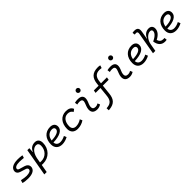

<svg xmlns="http://www.w3.org/2000/svg" viewBox="485 -2701 4889 4889"><g transform="rotate(-45 2929.5 -256.5)"><path d="M228.5 9.8C394 9.8 488.8 -50.8 488.8 -155.8C488.8 -212.9 450.7 -257.8 383.3 -278.3L236.8 -321.8C207 -330.1 190.4 -346.7 190.4 -367.7C190.4 -420.4 253.4 -450.7 364.3 -450.7C402.8 -450.7 458 -446.8 515.6 -440.4L537.6 -514.2C487.3 -522.5 428.7 -527.3 377.4 -527.3C204.1 -527.3 105 -466.3 105 -359.9C105 -311 139.2 -272 200.7 -252.4L346.7 -207C382.8 -196.3 403.3 -174.3 403.3 -147.9C403.3 -96.7 344.7 -66.9 242.2 -66.9C197.3 -66.9 131.8 -76.7 62 -92.8L38.6 -14.6C80.6 1 149.4 9.8 228.5 9.8Z M672.9 224.6 710.9 8.3C729 9.3 746.6 9.8 764.6 9.8C974.6 9.8 1132.3 -152.3 1132.3 -367.7C1132.3 -469.7 1081.5 -527.3 992.7 -527.3C891.6 -527.3 820.8 -475.1 788.6 -388.7H780.8L789.6 -517.6H717.8L626.5 -1V-0.5C626.5 -0.5 626.5 -0.5 626.5 -0.5L586.9 224.6ZM724.6 -68.8 748.5 -206.1C785.6 -377 878.4 -450.7 961.9 -450.7C1016.1 -450.7 1047.4 -415 1047.4 -353C1047.4 -189.9 930.2 -66.9 775.4 -66.9C756.8 -66.9 739.7 -67.9 724.6 -68.8Z M1461.4 -66.9C1380.9 -66.9 1331.5 -110.8 1326.2 -186C1561 -191.9 1699.2 -264.6 1699.2 -390.6C1699.2 -476.6 1641.1 -527.3 1543 -527.3C1362.3 -527.3 1245.6 -397.5 1245.6 -194.8C1245.6 -66.4 1324.2 9.8 1457 9.8C1522.5 9.8 1597.7 -11.2 1660.6 -46.4L1632.3 -114.7C1576.7 -84.5 1513.7 -66.9 1461.4 -66.9ZM1329.6 -253.4C1346.7 -375.5 1422.9 -450.7 1532.7 -450.7C1584.5 -450.7 1613.8 -426.3 1613.8 -385.7C1613.8 -305.2 1510.7 -258.8 1329.6 -253.4Z M2026.4 -66.9C1947.8 -66.9 1901.4 -113.3 1900.9 -192.4C1901.4 -348.1 1979.5 -450.7 2098.1 -450.7C2164.1 -450.7 2209.5 -426.8 2240.7 -370.6L2303.7 -419.9C2272 -493.7 2210.9 -527.3 2108.4 -527.3C1931.6 -527.3 1815.4 -391.1 1815.4 -183.6C1815.4 -61 1888.2 9.8 2014.2 9.8C2099.1 9.8 2183.6 -19 2247.1 -63L2217.8 -129.4C2164.1 -91.8 2094.2 -66.9 2026.4 -66.9Z M2823.2 -95.7C2786.6 -74.7 2764.2 -66.9 2729 -66.9C2664.1 -66.9 2631.8 -98.1 2635.7 -157.7C2640.1 -225.6 2678.7 -275.4 2695.3 -345.2C2724.6 -464.4 2670.4 -527.3 2543.9 -527.3C2505.4 -527.3 2466.8 -524.4 2428.7 -513.7L2439 -440.4C2468.8 -448.2 2498.5 -451.7 2528.3 -451.7C2598.6 -451.7 2627.9 -418.5 2611.8 -355C2596.7 -293.9 2555.2 -226.1 2550.8 -153.3C2543.9 -46.4 2601.1 9.8 2716.3 9.8C2771.5 9.8 2812 -8.3 2850.6 -31.2ZM2707.5 -615.2C2743.2 -615.2 2772 -643.6 2772 -679.2C2772 -714.8 2743.2 -743.7 2707.5 -743.7C2671.9 -743.7 2643.1 -714.8 2643.1 -679.2C2643.1 -643.6 2671.9 -615.2 2707.5 -615.2Z M2902.8 231.4 2939.9 227.5C3114.3 208.5 3194.8 122.1 3211.9 -63L3239.7 -320.3H3448.7L3461.9 -395.5H3247.6L3253.4 -447.8C3266.6 -595.7 3330.6 -665.5 3461.4 -665.5C3483.4 -665.5 3504.4 -663.6 3534.7 -658.7L3558.1 -732.4C3531.7 -739.3 3507.3 -742.2 3477.5 -742.2C3279.3 -742.2 3184.1 -647 3167 -442.9L3162.1 -395.5H2991.2L2978 -320.3H3154.3L3128.9 -75.7C3116.7 70.8 3059.6 137.7 2937 150.9L2899.4 154.8Z M3995.1 -95.7C3958.5 -74.7 3936 -66.9 3900.9 -66.9C3835.9 -66.9 3803.7 -98.1 3807.6 -157.7C3812 -225.6 3850.6 -275.4 3867.2 -345.2C3896.5 -464.4 3842.3 -527.3 3715.8 -527.3C3677.2 -527.3 3638.7 -524.4 3600.6 -513.7L3610.8 -440.4C3640.6 -448.2 3670.4 -451.7 3700.2 -451.7C3770.5 -451.7 3799.8 -418.5 3783.7 -355C3768.6 -293.9 3727.1 -226.1 3722.7 -153.3C3715.8 -46.4 3772.9 9.8 3888.2 9.8C3943.4 9.8 3983.9 -8.3 4022.5 -31.2ZM3879.4 -615.2C3915 -615.2 3943.8 -643.6 3943.8 -679.2C3943.8 -714.8 3915 -743.7 3879.4 -743.7C3843.8 -743.7 3814.9 -714.8 3814.9 -679.2C3814.9 -643.6 3843.8 -615.2 3879.4 -615.2Z M4391.1 -66.9C4310.5 -66.9 4261.2 -110.8 4255.9 -186C4490.7 -191.9 4628.9 -264.6 4628.9 -390.6C4628.9 -476.6 4570.8 -527.3 4472.7 -527.3C4292 -527.3 4175.3 -397.5 4175.3 -194.8C4175.3 -66.4 4253.9 9.8 4386.7 9.8C4452.1 9.8 4527.3 -11.2 4590.3 -46.4L4562 -114.7C4506.3 -84.5 4443.4 -66.9 4391.1 -66.9ZM4259.3 -253.4C4276.4 -375.5 4352.5 -450.7 4462.4 -450.7C4514.2 -450.7 4543.5 -426.3 4543.5 -385.7C4543.5 -305.2 4440.4 -258.8 4259.3 -253.4Z M5157.7 9.8C5181.2 9.8 5197.8 7.3 5214.8 3.9L5207.5 -69.3C5195.8 -67.9 5187.5 -66.9 5169.4 -66.9C5097.2 -66.9 5056.6 -95.7 5031.7 -172.4C5146 -231 5213.9 -308.6 5213.9 -407.2C5213.9 -481.4 5167 -527.3 5090.3 -527.3C4990.2 -527.3 4915 -462.9 4886.2 -374H4876.5L4913.6 -583C4932.6 -693.4 4897 -742.7 4793.5 -742.7C4770 -742.7 4747.1 -740.7 4724.1 -734.9L4733.4 -664.6C4750 -668.5 4766.6 -669.9 4783.2 -669.9C4825.7 -669.9 4838.4 -645.5 4829.1 -590.8L4725.1 -0.5H4810.5L4847.2 -208.5C4876 -355.5 4979.5 -450.7 5069.3 -450.7C5106.9 -450.7 5128.4 -431.6 5128.4 -397.9C5128.4 -336.9 5075.2 -270 4939.9 -207.5C4960 -67.4 5034.7 9.8 5157.7 9.8Z M5563 -66.9C5482.4 -66.9 5433.1 -110.8 5427.7 -186C5662.6 -191.9 5800.8 -264.6 5800.8 -390.6C5800.8 -476.6 5742.7 -527.3 5644.5 -527.3C5463.9 -527.3 5347.2 -397.5 5347.2 -194.8C5347.2 -66.4 5425.8 9.8 5558.6 9.8C5624 9.8 5699.2 -11.2 5762.2 -46.4L5733.9 -114.7C5678.2 -84.5 5615.2 -66.9 5563 -66.9ZM5431.2 -253.4C5448.2 -375.5 5524.4 -450.7 5634.3 -450.7C5686 -450.7 5715.3 -426.3 5715.3 -385.7C5715.3 -305.2 5612.3 -258.8 5431.2 -253.4Z"/></g></svg>

Font: Cascadia Code SemiLight
Style: Italic
Weight: 350
Italic angle: -10°
Monospace: yes
Designer: Aaron Bell
Foundry: Saja Typeworks
Version: Version 2404.023